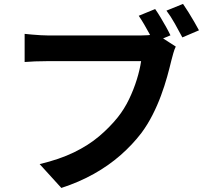

<svg xmlns="http://www.w3.org/2000/svg" viewBox="-20 -888 1040 964"><path d="M759 -842.6Q772.4 -823.7 786.7 -799.7Q801 -775.7 814.1 -752.4Q827.1 -729.1 835.8 -710.6L752.4 -675.6Q742.4 -696.3 729.8 -719.4Q717.3 -742.4 703.7 -765.7Q690.2 -788.9 676.6 -808.8ZM898.9 -868.4Q911.6 -850.3 926.6 -826.1Q941.6 -801.9 955.6 -777.8Q969.5 -753.7 979 -735.8L895.6 -700.2Q879.4 -731.2 857.9 -769.3Q836.5 -807.4 815.7 -834.6ZM862.5 -654.2Q855.6 -640.2 850.2 -620.8Q844.8 -601.4 840.5 -585Q831.9 -548.5 819.2 -502.8Q806.5 -457.1 788.3 -407.9Q770.1 -358.7 745.7 -310.7Q721.3 -262.6 690.2 -220.6Q644.9 -161.3 585.3 -109Q525.7 -56.7 451.5 -15.1Q377.3 26.6 288 55.6L179.1 -64.1Q278.8 -87.8 351.2 -123Q423.7 -158.2 477 -203.2Q530.3 -248.1 571 -298.7Q604.3 -340.6 628 -389.9Q651.6 -439.1 666.9 -488.7Q682.3 -538.2 688.5 -581.1Q673.7 -581.1 638.9 -581.1Q604.1 -581.1 557.8 -581.1Q511.6 -581.1 461 -581.1Q410.5 -581.1 363.3 -581.1Q316.1 -581.1 278.7 -581.1Q241.3 -581.1 222.7 -581.1Q188.4 -581.1 155.9 -579.8Q123.5 -578.5 103.7 -576.7V-718Q119.1 -716.3 140.4 -714.4Q161.8 -712.5 184.4 -711.2Q207 -709.9 223 -709.9Q238.8 -709.9 268.7 -709.9Q298.6 -709.9 337.3 -709.9Q376 -709.9 418.7 -709.9Q461.4 -709.9 503.6 -709.9Q545.8 -709.9 582.8 -709.9Q619.9 -709.9 647 -709.9Q674.1 -709.9 685.7 -709.9Q700.8 -709.9 722.5 -711.2Q744.2 -712.5 763.9 -717.6Z"/></svg>

Font: Noto Sans HK Thin
Style: Regular
Weight: 100
Designer: Ryoko NISHIZUKA 西塚涼子 (kana, bopomofo & ideographs); Paul D. Hunt (Latin, Greek & Cyrillic); Sandoll Communications 산돌커뮤니
Foundry: Adobe
Version: Version 2.004-H2;hotconv 1.0.118;makeotfexe 2.5.65603